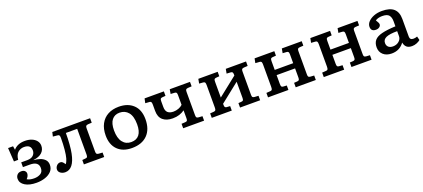

<svg xmlns="http://www.w3.org/2000/svg" viewBox="44 -1472 5342 2424"><g transform="rotate(-20 2715.5 -260.0)"><path d="M267 14Q171 14 113.5 -21.5Q56 -57 56 -114Q56 -145 75.5 -167Q95 -189 132 -189Q162 -189 178 -173.5Q194 -158 194 -137Q194 -120 185 -102.5Q176 -85 162 -71Q197 -49 257 -49Q306 -49 342.5 -70.5Q379 -92 379 -144Q379 -231 263 -231H170V-295H252Q306 -295 333 -321.5Q360 -348 360 -386Q360 -465 268 -465Q223 -465 187.5 -435.5Q152 -406 145 -338L88 -337L76 -521H143L151 -471Q177 -502 215 -518Q253 -534 305 -534Q356 -534 395.5 -518Q435 -502 458 -473Q481 -444 481 -406Q481 -352 442.5 -315.5Q404 -279 327 -270V-268Q370 -265 409.5 -252Q449 -239 474.5 -212Q500 -185 500 -142Q500 -91 468 -56.5Q436 -22 383 -4Q330 14 267 14Z M652 13Q616 13 589.5 -6Q563 -25 563 -54Q563 -82 583 -104.5Q603 -127 633 -127Q652 -127 664.5 -114Q677 -101 690 -81Q697 -88 705 -103.5Q713 -119 722 -148Q733 -186 740 -257.5Q747 -329 747 -413Q747 -437 741.5 -447Q736 -457 719 -458L657 -464L670 -521H1178V-461L1127 -458Q1106 -456 1099.5 -447Q1093 -438 1093 -417V-104Q1093 -82 1099.5 -73.5Q1106 -65 1127 -63L1178 -60V0H905V-59L948 -63Q966 -64 972.5 -72.5Q979 -81 979 -105V-451H827Q827 -374 821.5 -301Q816 -228 806 -181Q767 13 652 13Z M1549 14Q1427 14 1357.5 -55Q1288 -124 1288 -248Q1288 -338 1322.5 -402.5Q1357 -467 1419.5 -500.5Q1482 -534 1566 -534Q1687 -534 1759 -466Q1831 -398 1831 -271Q1831 -136 1757 -61Q1683 14 1549 14ZM1565 -60Q1636 -60 1673 -106.5Q1710 -153 1710 -246Q1710 -354 1666.5 -407Q1623 -460 1550 -460Q1484 -460 1446.5 -413.5Q1409 -367 1409 -272Q1409 -169 1451 -114.5Q1493 -60 1565 -60Z M2239 0V-60L2291 -63Q2308 -64 2314.5 -72Q2321 -80 2321 -105V-211Q2289 -188 2249.5 -175Q2210 -162 2160 -162Q2076 -162 2028.5 -203.5Q1981 -245 1981 -326V-409Q1981 -435 1975.5 -445.5Q1970 -456 1954 -457L1897 -461L1910 -521H2169V-461L2121 -457Q2105 -455 2100 -445.5Q2095 -436 2095 -412V-339Q2095 -286 2121.5 -262.5Q2148 -239 2198 -239Q2232 -239 2266 -251.5Q2300 -264 2321 -285V-416Q2321 -440 2314.5 -448.5Q2308 -457 2291 -458L2238 -461L2248 -521H2520V-461L2469 -458Q2448 -456 2442 -447Q2436 -438 2436 -417V-104Q2436 -82 2442 -73.5Q2448 -65 2469 -63L2520 -60V0Z M2623 0V-60L2676 -64Q2693 -66 2698.5 -76Q2704 -86 2704 -112V-409Q2704 -435 2698.5 -445Q2693 -455 2676 -457L2621 -461L2632 -521H2892V-461L2845 -457Q2828 -455 2823 -445.5Q2818 -436 2818 -412V-202L3074 -405V-416Q3074 -440 3067.5 -448.5Q3061 -457 3043 -458L2990 -461L3001 -521H3273V-461L3221 -458Q3200 -456 3194 -447Q3188 -438 3188 -417V-104Q3188 -82 3194 -73.5Q3200 -65 3221 -63L3273 -60V0H3003V-60L3043 -63Q3061 -64 3067.5 -72Q3074 -80 3074 -105V-321L2818 -118V-108Q2818 -85 2823 -75Q2828 -65 2845 -63L2892 -60V0Z M3379 0V-60L3435 -64Q3451 -65 3456.5 -75.5Q3462 -86 3462 -112V-409Q3462 -435 3456.5 -445.5Q3451 -456 3435 -457L3376 -461L3388 -521H3653V-461L3603 -457Q3587 -455 3582 -445.5Q3577 -436 3577 -412V-297H3825V-416Q3825 -440 3818 -448.5Q3811 -457 3794 -458L3743 -461L3754 -521H4021V-461L3972 -458Q3951 -456 3945 -447Q3939 -438 3939 -417V-104Q3939 -82 3945 -73.5Q3951 -65 3972 -63L4021 -60V0H3751V-60L3794 -63Q3811 -64 3818 -72Q3825 -80 3825 -105V-227H3577V-108Q3577 -85 3582 -75Q3587 -65 3603 -63L3653 -60V0Z M4128 0V-60L4184 -64Q4200 -65 4205.5 -75.5Q4211 -86 4211 -112V-409Q4211 -435 4205.5 -445.5Q4200 -456 4184 -457L4125 -461L4137 -521H4402V-461L4352 -457Q4336 -455 4331 -445.5Q4326 -436 4326 -412V-297H4574V-416Q4574 -440 4567 -448.5Q4560 -457 4543 -458L4492 -461L4503 -521H4770V-461L4721 -458Q4700 -456 4694 -447Q4688 -438 4688 -417V-104Q4688 -82 4694 -73.5Q4700 -65 4721 -63L4770 -60V0H4500V-60L4543 -63Q4560 -64 4567 -72Q4574 -80 4574 -105V-227H4326V-108Q4326 -85 4331 -75Q4336 -65 4352 -63L4402 -60V0Z M5038 14Q4968 14 4925.5 -24Q4883 -62 4883 -124Q4883 -182 4913 -217.5Q4943 -253 5012 -270.5Q5081 -288 5197 -293V-363Q5197 -413 5173.5 -442.5Q5150 -472 5082 -472Q5054 -472 5029 -465Q5004 -458 4991 -447Q5006 -424 5012.5 -409.5Q5019 -395 5019 -387Q5019 -365 5000 -350.5Q4981 -336 4953 -336Q4887 -336 4887 -398Q4887 -435 4916 -466Q4945 -497 4993.5 -515.5Q5042 -534 5101 -534Q5209 -534 5260 -488Q5311 -442 5311 -350V-113Q5311 -68 5358 -68Q5384 -68 5410 -78L5423 -27Q5405 -11 5374.5 1.5Q5344 14 5311 14Q5264 14 5239 -8Q5214 -30 5207 -71Q5178 -30 5136 -8Q5094 14 5038 14ZM5084 -65Q5131 -65 5164 -93Q5197 -121 5197 -161V-228Q5094 -228 5047.5 -207Q5001 -186 5001 -139Q5001 -104 5023 -84.5Q5045 -65 5084 -65Z"/></g></svg>

Font: Literata 7pt Medium
Style: Regular
Weight: 500
Designer: Latin by Veronika Burian and Jose Scaglione. Greek by Irene Vlachou. Cyrillic by Vera Evstafieva.
Foundry: TypeTogether
Version: Version 3.002